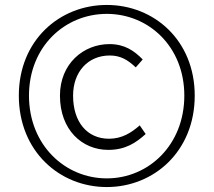

<svg xmlns="http://www.w3.org/2000/svg" viewBox="-20 -743 862 775"><path d="M411 12C602 12 766 -133 766 -357C766 -580 602 -723 411 -723C220 -723 56 -580 56 -357C56 -133 220 12 411 12ZM411 -23C242 -23 97 -158 97 -357C97 -555 242 -687 411 -687C580 -687 724 -555 724 -357C724 -158 580 -23 411 -23ZM417 -138C487 -138 529 -167 568 -202L544 -237C510 -207 472 -183 420 -183C332 -183 275 -250 275 -357C275 -454 336 -519 423 -519C466 -519 495 -502 528 -471L556 -503C521 -539 482 -565 422 -565C317 -565 222 -486 222 -357C222 -219 311 -138 417 -138Z"/></svg>

Font: Noto Sans CJK Light
Style: Regular
Weight: 300
Designer: Ryoko NISHIZUKA (kana & ideographs); Paul D. Hunt (Latin, Greek & Cyrillic); Wenlong ZHANG (bopomofo); Sandoll Communica
Foundry: Adobe Systems Incorporated
Version: Version 1.000;PS 1;hotconv 1.0.78;makeotf.lib2.5.61930